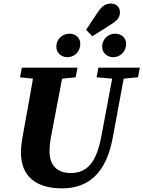

<svg xmlns="http://www.w3.org/2000/svg" viewBox="-20 -1036 803 1075"><path d="M97.2 -181.9C97.2 -46.8 184.3 18.6 327.3 18.6C474 18.6 573.9 -64.9 611.1 -263.9L683.9 -657H619.6L546.5 -268C518.1 -121 464.3 -67.3 376.2 -67.3C298.2 -67.3 257.4 -111.8 257.4 -187.9C257.4 -219.7 261.2 -248.8 267.7 -281.3L339.4 -657H174.3C159 -556.9 139.6 -455.8 122 -357.1L106.6 -270.8C101 -238.9 97.2 -209.1 97.2 -181.9ZM92.1 -603.3 231.8 -588.3H259.5L403.7 -603.3L413.8 -657H102.2L92.1 -603.3ZM520.8 -603.3 625.5 -594.1H653.2L752.7 -603.3L762.8 -657H530.9L520.8 -603.3ZM357.3 -715.8C393.8 -715.8 429.4 -743.4 429.4 -790.4C429.4 -824.8 403.4 -847.4 368.8 -847.4C334.3 -847.4 295.5 -822.2 295.5 -773.8C295.5 -737.1 326.8 -715.8 357.3 -715.8ZM497.1 -832.9 606.6 -902.4C648.1 -928.4 651.4 -948.2 651.4 -969.1C651.4 -997 628.2 -1016.2 602.9 -1016.2C574.3 -1016.2 552.6 -1005.5 528 -968.2L461.9 -869L497.1 -832.9ZM613.5 -715.8C650 -715.8 686.1 -743.4 686.1 -790.4C686.1 -824.8 659.6 -847.4 624.9 -847.4C590.4 -847.4 552.2 -822.2 552.2 -773.8C552.2 -737.1 583.5 -715.8 613.5 -715.8Z"/></svg>

Font: Source Serif Variable
Style: Italic
Weight: 389
Italic angle: -12°
Designer: Frank Grießhammer
Foundry: Adobe Systems Incorporated
Version: Version 3.001;hotconv 1.0.111;makeotfexe 2.5.65597